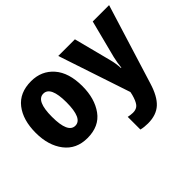

<svg xmlns="http://www.w3.org/2000/svg" viewBox="-157 -840 1362 1362"><g transform="rotate(-45 523.5 -159.5)"><path d="M505 -276Q505 -412 440.5 -485.5Q376 -559 272 -559Q156 -559 96 -482Q36 -405 36 -276Q36 -150 97.5 -70Q159 10 270 10Q388 10 446.5 -71Q505 -152 505 -276ZM198 -275Q198 -435 271 -435Q344 -435 344 -276Q344 -113 271 -113Q198 -113 198 -275ZM535 -549 716 -6 711 17Q698 66 680 88.5Q662 111 625 111Q612 111 600 109Q588 107 578 105V232Q608 240 647 240Q731 240 780 195Q829 150 859 51L1045 -549H881L808 -265Q802 -240 798.5 -217.5Q795 -195 793 -174H789Q788 -196 784.5 -220Q781 -244 775 -266L702 -549Z"/></g></svg>

Font: Noto Sans Display SemiCondensed Extra
Style: Regular
Weight: 800
Width: 4
Designer: Monotype Design Team
Foundry: Monotype Imaging Inc.
Version: Version 1.900